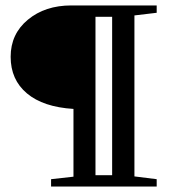

<svg xmlns="http://www.w3.org/2000/svg" viewBox="-20 -683 618 703"><path d="M167 0V-26.9L249 -36.1V-284.2Q138.2 -291 78.6 -341.1Q19 -391.1 19 -475.1Q19 -558.6 82 -610.8Q145 -663.1 241.2 -663.1H553.7V-636.2L472.2 -626.5V-37.1L553.7 -26.9V0ZM329.6 -41.5H390.6V-621.6H329.6Z"/></svg>

Font: Elstob 14pt SemiBold
Style: Regular
Weight: 600
Designer: Peter S. Baker
Version: Version 1.015